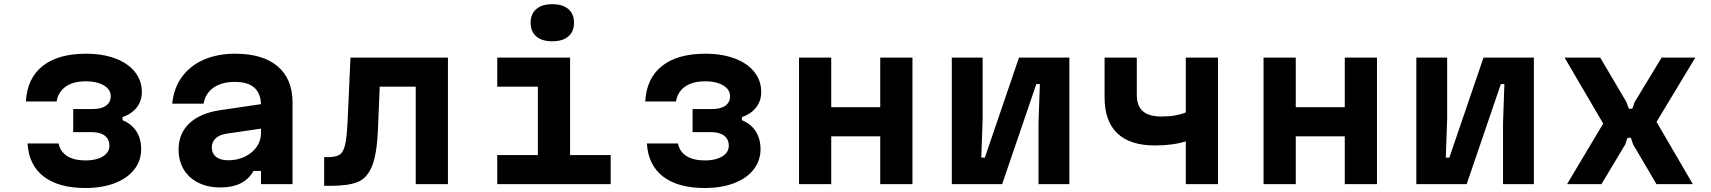

<svg xmlns="http://www.w3.org/2000/svg" viewBox="-20 -892 8290 930"><path d="M113.5 -197.1H263.9Q271.9 -157.1 305.5 -136Q339.2 -114.9 393.9 -114.9Q428.7 -114.9 454.8 -123.6Q480.9 -132.3 495.5 -148.2Q510.1 -164.1 510.1 -185.2Q510.1 -217.6 487.6 -234.8Q465.2 -252.1 423.1 -252.1H334.6V-363.8H429.4Q470.8 -363.8 493.6 -380.2Q516.3 -396.6 516.3 -426.7Q516.3 -447.7 501.5 -463.8Q486.6 -479.8 459.3 -489Q432.1 -498.2 396.3 -498.2Q335.5 -498.2 299.1 -473.1Q262.6 -448 254.2 -400.6H105.5Q111.5 -512.8 186.5 -572.3Q261.5 -631.8 396.3 -631.8Q477.2 -631.8 538.7 -608.8Q600.1 -585.8 633.6 -543.6Q667.1 -501.5 667.1 -447.1Q667.1 -403.5 642.8 -372Q618.4 -340.5 573.5 -324.5V-309.9Q617.4 -291.9 640.6 -255.8Q663.8 -219.6 663.8 -169.9Q663.8 -114 630.5 -71.2Q597.1 -28.3 536 -4.9Q474.9 18.6 393.9 18.6Q264.1 18.6 191.8 -36.8Q119.5 -92.3 113.5 -197.1Z M1255 -270.5 1076.5 -244.4Q1043.1 -239.3 1024.5 -222Q1006 -204.6 1006 -178.1Q1006 -148.7 1026.8 -132.2Q1047.5 -115.6 1085.9 -115.6Q1129.7 -115.6 1166.1 -133.2Q1202.6 -150.7 1223.5 -181Q1244.3 -211.3 1244.3 -247.8V-380Q1244.3 -437.1 1213.1 -466.2Q1181.8 -495.3 1118 -495.3Q1053.9 -495.3 1014.4 -467.5Q975 -439.8 966.2 -390H814.2Q821.5 -464.3 860.8 -518.9Q900.1 -573.5 966.4 -602.6Q1032.7 -631.8 1119.4 -631.8Q1253.2 -631.8 1325.1 -570.5Q1397 -509.2 1397 -395.9V0H1244.3V-63.9H1207.8Q1185.3 -24 1145.6 -4Q1105.9 16 1046.9 16Q986.5 16 940.6 -7Q894.6 -30 869.8 -71.4Q845 -112.9 845 -167.9Q845 -245.2 897.3 -294.6Q949.5 -344.1 1047.1 -358.4L1255 -389.1Z M1550.1 -130.8H1566.9Q1605.9 -130.8 1624.4 -142.5Q1642.9 -154.1 1651.4 -189.4Q1659.9 -224.7 1663.6 -302.6L1677.6 -613.1H2149.7V0H1993.7V-472.3H1819.3L1810.7 -266Q1805.7 -144.9 1781.9 -86.9Q1758.1 -28.9 1712.8 -10.5Q1667.6 8 1583.4 8H1550.1Z M2741.3 -613.1V-140.8H2938V0H2388.6V-140.8H2585.3V-472.3H2388.6V-613.1ZM2550.2 -781.8Q2550.2 -824.4 2577.6 -848Q2605.1 -871.7 2655.3 -871.7Q2705.5 -871.7 2732.9 -848Q2760.4 -824.4 2760.4 -781.8Q2760.4 -739.2 2732.9 -715.6Q2705.5 -692 2655.3 -692Q2605.1 -692 2577.6 -715.6Q2550.2 -739.2 2550.2 -781.8Z M3113.5 -197.1H3263.9Q3271.9 -157.1 3305.5 -136Q3339.2 -114.9 3393.9 -114.9Q3428.7 -114.9 3454.8 -123.6Q3480.9 -132.3 3495.5 -148.2Q3510.1 -164.1 3510.1 -185.2Q3510.1 -217.6 3487.6 -234.8Q3465.2 -252.1 3423.1 -252.1H3334.6V-363.8H3429.4Q3470.8 -363.8 3493.6 -380.2Q3516.3 -396.6 3516.3 -426.7Q3516.3 -447.7 3501.5 -463.8Q3486.6 -479.8 3459.3 -489Q3432.1 -498.2 3396.3 -498.2Q3335.5 -498.2 3299.1 -473.1Q3262.6 -448 3254.2 -400.6H3105.5Q3111.5 -512.8 3186.5 -572.3Q3261.5 -631.8 3396.3 -631.8Q3477.2 -631.8 3538.7 -608.8Q3600.1 -585.8 3633.6 -543.6Q3667.1 -501.5 3667.1 -447.1Q3667.1 -403.5 3642.8 -372Q3618.4 -340.5 3573.5 -324.5V-309.9Q3617.4 -291.9 3640.6 -255.8Q3663.8 -219.6 3663.8 -169.9Q3663.8 -114 3630.5 -71.2Q3597.1 -28.3 3536 -4.9Q3474.9 18.6 3393.9 18.6Q3264.1 18.6 3191.8 -36.8Q3119.5 -92.3 3113.5 -197.1Z M3850.3 -613.1H4006.3V-372.6H4243.7V-613.1H4399.7V0H4243.7V-231.8H4006.3V0H3850.3Z M4590.3 -613.1H4739.7V-316.2L4733.1 -128.5H4750.3L4915.8 -613.1H5159.7V0H5010.3V-296.9L5016.9 -484.7H4999.7L4834.2 0H4590.3Z M5574.3 -187.5Q5453.6 -187.5 5391.9 -246.3Q5330.3 -305.1 5330.3 -420V-613.1H5486.3V-433.1Q5486.3 -379.1 5515.5 -353.4Q5544.8 -327.7 5605.3 -327.7Q5642.1 -327.7 5670.3 -332.5Q5698.6 -337.3 5723.7 -347.4V-613.1H5879.7V0H5723.7V-207.3Q5660.7 -187.5 5574.3 -187.5Z M6100.3 -613.1H6256.3V-372.6H6493.7V-613.1H6649.7V0H6493.7V-231.8H6256.3V0H6100.3Z M6840.3 -613.1H6989.7V-316.2L6983.1 -128.5H7000.3L7165.8 -613.1H7409.7V0H7260.3V-296.9L7266.9 -484.7H7249.7L7084.2 0H6840.3Z M7745.5 -293.5 7558.3 -613.1H7731L7858 -397.6L7869.7 -365.3H7886.3L7897.9 -397.6L8028.6 -613.1H8191.7L8003.8 -301.6L8179.7 0H8003.7L7890.6 -192.2L7879.6 -224.5H7863.1L7852.1 -192.2L7737 0H7570.3Z"/></svg>

Font: Martian Mono VF sWd Rg
Style: Regular
Weight: 400
Width: 6
Monospace: yes
Designer: Roman Shamin
Foundry: Evil Martians
Version: Version 1.100